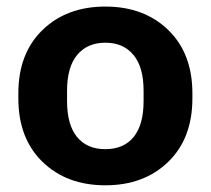

<svg xmlns="http://www.w3.org/2000/svg" viewBox="-20 -550 642 585"><path d="M35.9 -250V-265.6Q35.9 -387.2 109.5 -458.6Q183.1 -530 301 -530Q418.9 -530 492.6 -458.6Q566.2 -387.2 566.2 -265.6V-250Q566.2 -128.4 492.6 -56.9Q418.9 14.6 301 14.6Q183.1 14.6 109.5 -56.9Q35.9 -128.4 35.9 -250ZM184.3 -273.7V-241.9Q184.3 -169.9 214.7 -132.7Q245.1 -95.5 301 -95.5Q356.9 -95.5 387.2 -132.7Q417.5 -169.9 417.5 -241.9V-273.7Q417.5 -345.5 386.6 -382.7Q355.7 -419.9 301 -419.9Q246.1 -419.9 215.2 -382.7Q184.3 -345.5 184.3 -273.7Z"/></svg>

Font: RobotoFlex
Style: Regular
Weight: 400
Designer: Berlow after Robertson
Foundry: Google
Version: Version 2.136